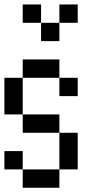

<svg xmlns="http://www.w3.org/2000/svg" viewBox="-20 -937 457 873"><path d="M0 -166.7V-250H83.3V-166.7ZM0 -416.7V-583.3H83.3V-416.7ZM166.7 -833.3H83.3V-916.7H166.7ZM166.7 -750V-833.3H250V-750ZM333.3 -166.7H250V-333.3H333.3ZM333.3 -583.3V-500H250V-583.3ZM333.3 -833.3H250V-916.7H333.3ZM83.3 -166.7H250V-83.3H83.3ZM83.3 -416.7H250V-333.3H83.3ZM83.3 -583.3V-666.7H250V-583.3Z"/></svg>

Font: Galmuri11 Condensed
Style: Regular
Weight: 400
Width: 3
Designer: Lee Minseo (quiple)
Version: Version 2.399;hotconv 1.1.1;makeotfexe 2.6.0 DEVELOPMENT